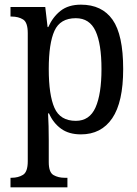

<svg xmlns="http://www.w3.org/2000/svg" viewBox="-20 -566 586 823"><path d="M25 237V196H30Q58 196 78.5 183.5Q99 171 99 125V-424Q99 -470 79 -482.5Q59 -495 30 -495H25V-536H174L184 -450H187Q206 -493 239.5 -519.5Q273 -546 327 -546Q417 -546 462.5 -481.5Q508 -417 508 -270Q508 -128 461 -59Q414 10 327 10Q275 10 241.5 -14.5Q208 -39 190 -80H186Q189 -28 189 34V129Q189 173 209.5 184.5Q230 196 256 196H269V237ZM305 -48Q364 -48 389.5 -105.5Q415 -163 415 -270Q415 -378 389.5 -433Q364 -488 305 -488Q238 -488 213.5 -434Q189 -380 189 -270Q189 -159 213.5 -103.5Q238 -48 305 -48Z"/></svg>

Font: Noto Serif Condensed
Style: Regular
Weight: 400
Width: 3
Designer: Monotype Design Team
Foundry: Monotype Imaging Inc.
Version: Version 2.013; ttfautohint (v1.8.4.7-5d5b)